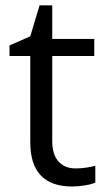

<svg xmlns="http://www.w3.org/2000/svg" viewBox="-20 -679 393 709"><path d="M258.8 -57.1Q280.3 -57.1 300.3 -60.3Q320.3 -63.5 332 -66.9V-4.9Q318.8 1.5 293.2 5.6Q267.6 9.8 247.1 9.8Q91.8 9.8 91.8 -153.8V-472.2H15.1V-511.2L91.8 -544.9L126 -659.2H172.9V-535.2H328.1V-472.2H172.9V-157.2Q172.9 -108.9 195.8 -83Q218.8 -57.1 258.8 -57.1Z"/></svg>

Font: f05545470
Style: Regular
Weight: 400
Foundry: Ascender Corporation
Version: Version 1.10